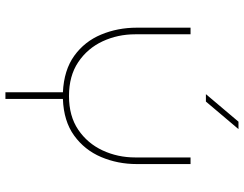

<svg xmlns="http://www.w3.org/2000/svg" viewBox="-118 -802 920 725"><g transform="rotate(90 342.5 -440.0)"><path d="M329 0V-217Q245 -221 191 -260Q137 -299 111 -361.5Q85 -424 85 -496V-699H110V-490Q110 -424 136.5 -367Q163 -310 215 -275Q267 -240 343 -240Q419 -240 470.5 -275Q522 -310 548.5 -367Q575 -424 575 -490V-699H600V-496Q600 -424 573.5 -361.5Q547 -299 492.5 -259.5Q438 -220 354 -217V0ZM336 -757 440 -880H468L364 -757Z"/></g></svg>

Font: MuseoModerno Thin Thin
Style: Regular
Weight: 250
Version: Version 1.003